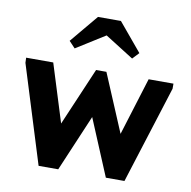

<svg xmlns="http://www.w3.org/2000/svg" viewBox="-78 -765 837 843"><g transform="rotate(10 340.5 -343.5)"><path d="M148.5 1.7H236L366.8 -306L320 -305.2L448.3 1.7H531.3L669 -433.8V-456.5H558.3L460.8 -142L501.3 -145L370 -456.5H324L192.8 -149.8L229.3 -148.3L133 -456.5H12.2L13 -433.8ZM214.8 -533.5 375.8 -634.5H311L471 -533.5L498.3 -562.5L394 -687.5H291.8L187.5 -562.5Z"/></g></svg>

Font: Tilda Sans VF
Style: Regular
Weight: 400
Designer: ParaType Ltd
Foundry: ParaType Ltd
Version: Version 1.010